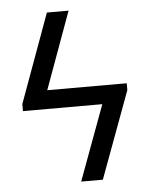

<svg xmlns="http://www.w3.org/2000/svg" viewBox="-52 -750 616 792"><g transform="rotate(-5 256.5 -353.5)"><path d="M474.6 -359.4 341.8 0H252L366.7 -310.5H38.1V-339.8L171.9 -707H261.7L145.5 -387.7H474.6Z"/></g></svg>

Font: Pretendard GOV
Style: Regular
Weight: 400
Designer: Base glyphs from Inter by Rasmus Andersson; Hangeul glyphs from Noto Sans CJK(Source Han Sans) by Jang Soo-young and Kan
Foundry: Kil Hyung-jin
Version: Version 1.309